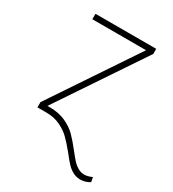

<svg xmlns="http://www.w3.org/2000/svg" viewBox="-177 -628 834 925"><g transform="rotate(30 239.5 -165.5)"><path d="M319.3 92.8Q339.8 119.1 353.3 133.8Q366.7 148.4 383.5 158.2Q400.4 168 419.9 168Q436.5 168 461.9 157.2L466.8 182.6Q441.9 198.2 414.1 198.2Q391.1 198.2 371.8 187.5Q352.5 176.8 337.2 160.2Q321.8 143.6 299.8 115.2Q269 77.6 246.3 55.2Q223.6 32.7 189.7 16.4Q155.8 0 111.3 0H62.5V-29.3L377.9 -500H79.1V-530.3H417V-502L100.6 -30.3H113.3Q164.6 -30.3 202.4 -12.7Q240.2 4.9 264.6 29.5Q289.1 54.2 319.3 92.8Z"/></g></svg>

Font: Pretendard JP Thin
Style: Regular
Weight: 100
Designer: Base glyphs from Inter by Rasmus Andersson; Hangeul glyphs from Noto Sans CJK(Source Han Sans) by Jang Soo-young and Kan
Foundry: Kil Hyung-jin
Version: Version 1.309